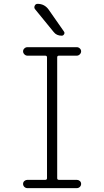

<svg xmlns="http://www.w3.org/2000/svg" viewBox="-20 -975 540 995"><path d="M214.8 -43Q223.6 -43 223.6 -51.8V-677.7Q223.6 -686.5 214.8 -686.5H122.1Q113.3 -686.5 106.4 -693.4Q99.6 -700.2 99.6 -709Q99.6 -717.8 106.4 -724.1Q113.3 -730.5 122.1 -730.5H377.9Q386.7 -730.5 393.6 -724.1Q400.4 -717.8 400.4 -709Q400.4 -700.2 393.6 -693.4Q386.7 -686.5 377.9 -686.5H285.2Q276.4 -686.5 276.4 -677.7V-51.8Q276.4 -43 285.2 -43H377.9Q386.7 -43 393.6 -37.1Q400.4 -31.2 400.4 -22Q400.4 -12.7 393.6 -6.3Q386.7 0 377.9 0H122.1Q113.3 0 106.4 -6.3Q99.6 -12.7 99.6 -22Q99.6 -31.2 106.4 -37.1Q113.3 -43 122.1 -43ZM174.8 -955.1Q210.9 -955.1 232.4 -924.8L311.5 -811.5Q316.4 -804.7 312 -797.4Q307.6 -790 299.8 -790Q272.5 -790 257.8 -809.6L162.1 -926.8Q155.3 -934.6 159.7 -944.8Q164.1 -955.1 174.8 -955.1Z"/></svg>

Font: Rounded Mgen+ 1mn light
Style: Regular
Weight: 200
Designer: [Source Han Sans]
Ryoko NISHIZUKA  (kana & ideographs); Paul D. Hunt (Latin, Greek & Cyrillic); Wenlong ZHANG  (bopomofo
Version: Version 1.059.20150602